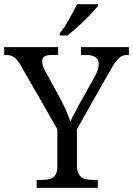

<svg xmlns="http://www.w3.org/2000/svg" viewBox="-25 -904 640 924"><path d="M151.4 0V-38.1H172.4Q188.5 -38.1 202.9 -40Q217.3 -42 228 -48.8Q238.8 -55.7 244.9 -68.6Q251 -81.5 251 -103V-282.2L75.2 -588.4Q67.4 -601.6 60.1 -611.1Q52.7 -620.6 45.2 -626.7Q37.6 -632.8 28.3 -636Q19 -639.2 6.8 -639.2H-4.9V-677.2H254.9V-639.2H220.7Q207 -639.2 199 -636.5Q190.9 -633.8 185.8 -629.6Q180.7 -625.5 179.4 -619.4Q178.2 -613.3 178.2 -607.9Q178.2 -593.8 183.8 -580.6Q189.5 -567.4 195.3 -556.6L265.1 -429.7Q281.2 -399.4 293.5 -371.1Q305.7 -342.8 314.5 -317.9Q318.4 -332 325.2 -344Q332 -356 339.6 -370.1Q347.2 -384.3 355 -399.7Q362.8 -415 372.1 -429.7L432.6 -538.6Q441.9 -554.7 446 -569.8Q450.2 -585 450.2 -596.2Q450.2 -617.7 434.8 -628.4Q419.4 -639.2 392.1 -639.2H364.7V-677.2H595.2V-639.2H585Q573.7 -639.2 564.7 -635.7Q555.7 -632.3 546.4 -623Q537.1 -613.8 527.1 -600.1Q517.1 -586.4 505.4 -564.9L345.2 -282.2V-106.9Q345.2 -84.5 351.6 -71Q357.9 -57.6 368.2 -50.3Q378.4 -43 393.3 -40.5Q408.2 -38.1 423.8 -38.1H445.3V0ZM262.7 -744.6Q273.9 -757.3 285.4 -774.9Q296.9 -792.5 307.6 -811.5Q318.4 -830.6 328.4 -849.6Q338.4 -868.7 345.7 -883.8H446.3V-875Q437 -863.8 419.7 -844.7Q402.3 -825.7 381.3 -805.2Q360.4 -784.7 338.6 -765.6Q316.9 -746.6 298.3 -732.9H262.7Z"/></svg>

Font: MUA Office
Style: Regular
Weight: 400
Designer: Khon Soe Zaw Thu
Foundry: Myanmar Unicode
Version: Version 2.10 June 24, 2017